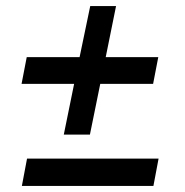

<svg xmlns="http://www.w3.org/2000/svg" viewBox="-20 -626 609 632"><path d="M190 -183 224 -350H51L68 -438H242L277 -606H362L328 -438H501L484 -350H310L276 -183ZM69 -104H502L485 -14H52Z"/></svg>

Font: Gontserrat Medium
Style: Italic
Weight: 500
Italic angle: -11.3°
Designer: Julieta Ulanovsky
Foundry: Julieta Ulanovsky
Version: Version 6.001